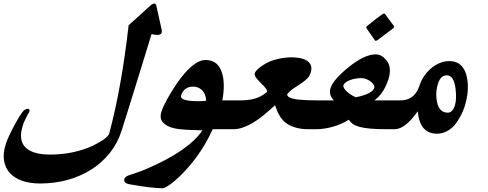

<svg xmlns="http://www.w3.org/2000/svg" viewBox="-156 -775 2663 1047"><path d="M726.1 -610.8Q727.5 -601.6 725.6 -596.2Q721.7 -584.5 701.7 -584.5Q696.3 -584.5 688.2 -585.7Q680.2 -586.9 670.4 -588.9Q650.9 -525.4 630.4 -458.7Q609.9 -392.1 589.1 -325Q568.4 -257.8 547.6 -191.2Q526.9 -124.5 506.8 -61.5Q485.4 5.4 443.1 58.6Q400.9 111.8 342.8 148.9Q284.7 186 213.4 205.8Q142.1 225.6 62.5 225.6Q7.3 225.6 -34.9 210.9Q-77.1 196.3 -102.3 168.5Q-127.4 140.6 -134 100.8Q-140.6 61 -124.5 10.7Q-119.1 -6.8 -107.7 -31.7Q-96.2 -56.6 -83 -81.8Q-69.8 -106.9 -56.9 -128.7Q-43.9 -150.4 -35.2 -162.1Q-27.3 -172.9 -19.5 -177.2Q-11.7 -181.6 -4.4 -181.6Q2.4 -181.6 4.4 -177.7Q6.3 -173.8 3.4 -164.1Q2.4 -161.6 1 -159.7Q-0.5 -157.7 -2.4 -155.3Q-11.2 -138.2 -19.3 -121.6Q-27.3 -105 -31.2 -92.3Q-57.1 -12.7 -18.1 27.6Q21 67.9 117.7 67.9Q184.1 67.9 244.1 54.7Q304.2 41.5 356.9 16.6H356.4Q396 -3.9 416 -19.3Q436 -34.7 439.9 -47.9Q474.1 -176.3 500.2 -323Q526.4 -469.7 545.4 -637.2L668 -748Q677.2 -755.4 684.6 -755.4Q688.5 -755.4 691.7 -752.7Q694.8 -750 696.3 -744.6Z M927.2 -223.1Q938.5 -223.1 948.5 -223.9Q958.5 -224.6 968.3 -225.6Q967.3 -245.6 960.7 -261.2Q954.1 -276.9 940.9 -287.6H941.4Q920.4 -302.7 897.9 -302.7Q847.2 -302.7 831.5 -254.4Q822.3 -223.1 927.2 -223.1ZM1110.4 -70.3H1003.9Q984.4 -27.3 960.4 13.2Q936.5 53.7 908.9 90.3Q881.3 127 851.3 158.9Q821.3 190.9 789.6 217.3Q769 233.4 754.2 242.4Q739.3 251.5 732.4 251.5Q701.7 251.5 656.7 246.1Q611.8 240.7 550.8 230Q514.6 222.7 522.5 199.2Q526.9 186 558.6 176.8Q587.9 167.5 606.7 160.4Q625.5 153.3 635.3 149.4Q757.8 97.2 835.7 43Q913.6 -11.2 947.3 -64.5Q923.3 -64.9 900.4 -65.7Q877.4 -66.4 857.4 -67.6Q837.4 -68.8 821.8 -70.8Q806.2 -72.8 796.9 -74.7Q752 -85 732.4 -107.4Q712.9 -129.9 724.1 -165Q741.2 -219.2 806.2 -316.9Q896.5 -447.8 965.3 -447.8Q1037.1 -447.8 1056.6 -369.6L1057.1 -370.1Q1064.5 -340.8 1064.2 -304Q1064 -267.1 1056.2 -227.5H1160.2Z M1563.5 -70.3H1529.8Q1491.2 -70.3 1463.4 -77.4Q1435.5 -84.5 1416.3 -95.9Q1397 -107.4 1384.8 -121.8Q1372.6 -136.2 1364.7 -150.9Q1356.9 -165.5 1352.3 -178.7Q1347.7 -191.9 1343.8 -201.2Q1332 -190.4 1316.7 -176.8Q1301.3 -163.1 1283.4 -148.4Q1265.6 -133.8 1245.6 -119.9Q1225.6 -106 1204.1 -95Q1182.6 -84 1160.4 -77.1Q1138.2 -70.3 1115.7 -70.3H1083L1132.8 -227.5H1147Q1170.9 -227.5 1191.7 -229.5Q1212.4 -231.4 1231.2 -236.6Q1250 -241.7 1266.8 -250.7Q1283.7 -259.8 1299.8 -273.4Q1301.8 -279.8 1296.9 -287.6Q1292 -295.4 1283.9 -304.2Q1275.9 -313 1266.1 -322.5Q1256.3 -332 1248.3 -341.3Q1240.2 -350.6 1235.6 -359.4Q1231 -368.2 1233.4 -375.5Q1237.3 -387.2 1252.9 -400.9Q1268.6 -414.6 1292 -428.2Q1305.2 -436 1322 -442.4Q1338.9 -448.7 1357.9 -453.1Q1377 -457.5 1396.7 -460Q1416.5 -462.4 1435.5 -462.4Q1460.4 -462.4 1482.4 -457.8Q1504.4 -453.1 1519 -443.4Q1533.7 -433.6 1539.6 -417.7Q1545.4 -401.9 1538.1 -378.9Q1531.7 -358.4 1517.3 -344.7Q1502.9 -331.1 1484.6 -319.1Q1466.3 -307.1 1446.8 -294.2Q1427.2 -281.2 1410.6 -262.2Q1409.2 -253.4 1416.7 -247.6Q1424.3 -241.7 1438.2 -237.8Q1452.1 -233.9 1471.2 -231.9Q1490.2 -230 1511.5 -229Q1532.7 -228 1555.2 -227.8Q1577.6 -227.5 1598.6 -227.5H1613.3Z M1991.7 -633.8Q1994.6 -631.8 1992.7 -627Q1992.2 -623.5 1986.8 -619.6L1902.3 -556.2Q1900.4 -554.7 1897.5 -553.5Q1894.5 -552.2 1893.1 -552.2Q1890.1 -552.2 1887.7 -556.2Q1877 -571.8 1865.7 -587.6Q1854.5 -603.5 1843.8 -619.1Q1840.3 -622.6 1841.3 -626.5Q1843.8 -632.8 1848.6 -635.3Q1857.4 -642.6 1871.3 -653.6Q1885.3 -664.6 1898.9 -675.3Q1912.6 -686 1923.6 -693.6Q1934.6 -701.2 1937.5 -701.2Q1941.4 -701.2 1944.8 -696.8ZM1884.8 -295.4Q1887.2 -302.7 1881.8 -312Q1876.5 -321.3 1866.2 -329.6Q1856 -337.9 1842.3 -343.5Q1828.6 -349.1 1814 -349.1Q1799.3 -349.1 1783.4 -346.4Q1767.6 -343.8 1753.7 -338.6Q1739.7 -333.5 1729.7 -326.2Q1719.7 -318.8 1716.8 -310.1Q1714.8 -303.2 1720 -294.4Q1725.1 -285.6 1734.9 -276.4Q1744.6 -267.1 1757.6 -258.8Q1770.5 -250.5 1783.7 -244.6Q1826.7 -252.9 1853 -265.9Q1879.4 -278.8 1884.8 -295.4ZM1989.3 -70.3H1955.6Q1898.9 -70.3 1862.3 -73.7Q1825.7 -77.1 1802.5 -83.7Q1779.3 -90.3 1766.8 -99.9Q1754.4 -109.4 1746.1 -122.1Q1725.6 -109.4 1702.9 -99.6Q1680.2 -89.8 1656.7 -83.3Q1633.3 -76.7 1610.6 -73.5Q1587.9 -70.3 1568.4 -70.3H1535.6L1585.4 -227.5H1665Q1634.8 -257.3 1646.5 -294.4Q1653.8 -317.9 1679.9 -347.7Q1706.1 -377.4 1745.6 -409.2Q1787.1 -442.9 1824.5 -460.7Q1861.8 -478.5 1893.1 -478.5Q1924.8 -478.5 1950.7 -447.3Q1982.9 -408.7 1961.9 -342.3Q1949.7 -304.2 1930.4 -275.1Q1911.1 -246.1 1885.7 -227.5H2039.1Z M2328.1 -291.5Q2319.3 -364.3 2280.8 -364.3Q2246.1 -364.3 2231.9 -317.4Q2226.6 -300.8 2224.4 -282.7Q2222.2 -264.6 2223.6 -243.2Q2230.5 -160.6 2285.2 -160.6Q2312 -160.6 2324.7 -200.7Q2330.1 -218.8 2330.8 -241.2Q2331.5 -263.7 2328.1 -291.5ZM2376.5 -190.4Q2372.6 -178.2 2366.7 -165Q2360.8 -151.9 2353.8 -139.2Q2346.7 -126.5 2339.1 -115Q2331.5 -103.5 2324.2 -93.8Q2302.7 -70.3 2278.3 -58.1Q2253.9 -45.9 2227.5 -45.9Q2132.8 -45.9 2122.1 -168Q2086.9 -118.7 2055.7 -94.5Q2024.4 -70.3 1994.1 -70.3H1961.4L2011.2 -227.5H2025.4Q2042 -227.5 2057.9 -231.2Q2073.7 -234.9 2087.6 -244.4Q2101.6 -253.9 2113 -269.8Q2124.5 -285.6 2132.3 -310.1Q2141.1 -337.4 2157.7 -361.3Q2174.3 -385.3 2195.8 -403.3Q2217.3 -421.4 2242.4 -431.6Q2267.6 -441.9 2293.5 -441.9Q2333 -441.9 2357.4 -418.9Q2381.8 -396 2390.6 -351.6Q2404.8 -277.8 2376.5 -190.4Z"/></svg>

Font: XB Zar
Style: Bold Italic
Weight: 700
Italic angle: -12°
Designer: Behnam
Foundry: Irmug
Version: Version 8.005 2009